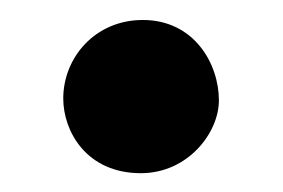

<svg xmlns="http://www.w3.org/2000/svg" viewBox="-20 -166 290 197"><path d="M44.9 -64.9C44.9 -31.2 68.8 11.7 124.5 11.7C172.9 11.7 204.6 -29.8 204.6 -63C204.6 -100.6 179.2 -145.5 126.5 -145.5C77.6 -145.5 44.9 -106.9 44.9 -64.9Z"/></svg>

Font: Stoke
Style: Light
Weight: 300
Designer: Nicole Fally
Foundry: Nicole Fally
Version: Version 1.001